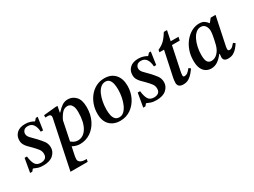

<svg xmlns="http://www.w3.org/2000/svg" viewBox="-53 -1235 2778 2096"><g transform="rotate(-30 1335.5 -186.5)"><path d="M167 13Q123 13 94.5 2.5Q66 -8 51 -15H47L25 11H-2L28 -162H58Q65 -96 86 -61Q107 -26 158 -26Q192 -26 213 -42.5Q234 -59 234 -94Q234 -130 212.5 -157Q191 -184 161 -215Q139 -237 118.5 -257.5Q98 -278 85.5 -301.5Q73 -325 73 -356Q73 -410 110 -445Q147 -480 216 -480Q253 -480 281.5 -470Q310 -460 323 -451H327L353 -479H376L353 -321H324Q321 -379 298 -412Q275 -445 231 -445Q195 -445 179 -426.5Q163 -408 163 -386Q163 -357 189.5 -330Q216 -303 250 -268Q285 -231 309.5 -197.5Q334 -164 334 -117Q334 -65 291.5 -26Q249 13 167 13Z M629 11Q602 11 576.5 2.5Q551 -6 536 -15L513 96Q512 104 510.5 116Q509 128 509 137Q509 155 529.5 171.5Q550 188 610 188L602 220H386L512 -383Q513 -388 513.5 -392.5Q514 -397 514 -402Q514 -431 476 -431Q466 -431 455.5 -430Q445 -429 445 -429V-459L596 -474H623L608 -397H613Q649 -437 681 -458.5Q713 -480 754 -480Q812 -480 852.5 -437Q893 -394 893 -304Q893 -210 857.5 -139Q822 -68 762.5 -28.5Q703 11 629 11ZM547 -69Q561 -57 581.5 -46Q602 -35 629 -35Q700 -35 743 -106.5Q786 -178 786 -302Q786 -351 774 -376Q762 -401 746 -410Q730 -419 716 -419Q673 -419 644 -385Q615 -351 596 -308Z M1138 11Q1056 11 1006.5 -38.5Q957 -88 957 -182Q957 -242 976 -295.5Q995 -349 1029 -390.5Q1063 -432 1110 -456Q1157 -480 1214 -480Q1300 -480 1347.5 -426.5Q1395 -373 1395 -283Q1395 -203 1362 -136.5Q1329 -70 1271 -29.5Q1213 11 1138 11ZM1148 -28Q1181 -28 1206.5 -52Q1232 -76 1249.5 -115Q1267 -154 1276.5 -202Q1286 -250 1286 -299Q1286 -338 1279 -370.5Q1272 -403 1254.5 -422.5Q1237 -442 1206 -442Q1171 -442 1144.5 -418Q1118 -394 1100.5 -354.5Q1083 -315 1074 -266.5Q1065 -218 1065 -169Q1065 -131 1072 -99Q1079 -67 1097 -47.5Q1115 -28 1148 -28Z M1593 13Q1549 13 1520.5 2.5Q1492 -8 1477 -15H1473L1451 11H1424L1454 -162H1484Q1491 -96 1512 -61Q1533 -26 1584 -26Q1618 -26 1639 -42.5Q1660 -59 1660 -94Q1660 -130 1638.5 -157Q1617 -184 1587 -215Q1565 -237 1544.5 -257.5Q1524 -278 1511.5 -301.5Q1499 -325 1499 -356Q1499 -410 1536 -445Q1573 -480 1642 -480Q1679 -480 1707.5 -470Q1736 -460 1749 -451H1753L1779 -479H1802L1779 -321H1750Q1747 -379 1724 -412Q1701 -445 1657 -445Q1621 -445 1605 -426.5Q1589 -408 1589 -386Q1589 -357 1615.5 -330Q1642 -303 1676 -268Q1711 -231 1735.5 -197.5Q1760 -164 1760 -117Q1760 -65 1717.5 -26Q1675 13 1593 13Z M1932 11Q1863 11 1863 -50Q1863 -63 1865.5 -80.5Q1868 -98 1870 -109L1937 -424H1879L1884 -452Q1918 -468 1941 -484.5Q1964 -501 1984.5 -525.5Q2005 -550 2032 -593H2072L2046 -467H2144L2135 -424H2037L1976 -132Q1976 -132 1972.5 -113.5Q1969 -95 1969 -82Q1969 -73 1972.5 -67Q1976 -61 1987 -61Q2007 -61 2024.5 -73Q2042 -85 2067 -117L2090 -99Q2076 -80 2055 -54Q2034 -28 2004 -8.5Q1974 11 1932 11Z M2283 13Q2248 13 2218.5 -4.5Q2189 -22 2171.5 -59.5Q2154 -97 2154 -159Q2154 -227 2175 -285.5Q2196 -344 2232.5 -387.5Q2269 -431 2314.5 -455.5Q2360 -480 2409 -480Q2451 -480 2473.5 -464Q2496 -448 2512 -426H2516L2553 -472H2614L2541 -123Q2541 -123 2538.5 -110Q2536 -97 2536 -86Q2536 -76 2540 -69.5Q2544 -63 2556 -63Q2579 -63 2597 -81Q2615 -99 2626 -112L2649 -94Q2632 -68 2611.5 -44Q2591 -20 2563.5 -4.5Q2536 11 2498 11Q2468 11 2452.5 -1Q2437 -13 2437 -41Q2437 -50 2438.5 -60Q2440 -70 2441 -81H2435Q2400 -35 2363.5 -11Q2327 13 2283 13ZM2326 -58Q2369 -58 2403 -92.5Q2437 -127 2452 -183Q2457 -203 2464 -233.5Q2471 -264 2476 -295Q2481 -326 2481 -347Q2481 -383 2462.5 -411Q2444 -439 2406 -439Q2373 -439 2346 -416Q2319 -393 2300 -354.5Q2281 -316 2270.5 -268Q2260 -220 2260 -171Q2260 -105 2277.5 -81.5Q2295 -58 2326 -58Z"/></g></svg>

Font: STIX Two Text Medium
Style: Italic
Weight: 500
Italic angle: -12°
Designer: Ross Mills, John Hudson & Paul Hanslow, Tiro Typeworks Ltd; with prior portions MicroPress Inc. and Coen Hoffman, Elsevi
Foundry: Tiro Typeworks Ltd
Version: Version 2.13 b171